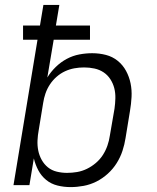

<svg xmlns="http://www.w3.org/2000/svg" viewBox="-20 -755 640 783"><path d="M268 8Q240 8 214 1.5Q188 -5 168 -21.5Q148 -38 136 -61Q124 -84 118 -109L100 0H35L133 -593H74V-651H143L157 -735H222L208 -651H347V-593H199L173 -439Q187 -462 207.5 -482Q228 -502 252.5 -515Q277 -528 303.5 -533Q330 -538 356 -538Q385 -538 412 -531Q439 -524 460 -507Q481 -490 494 -466Q507 -442 512.5 -415Q518 -388 516.5 -359.5Q515 -331 510 -302L492 -192Q488 -166 479.5 -140Q471 -114 456 -90Q441 -66 419.5 -46.5Q398 -27 373 -14.5Q348 -2 321 3Q294 8 268 8ZM253 -50Q274 -50 294.5 -53.5Q315 -57 334.5 -66.5Q354 -76 371 -90.5Q388 -105 399.5 -123Q411 -141 418 -161Q425 -181 428 -202L447 -312Q450 -333 450.5 -354.5Q451 -376 446 -395.5Q441 -415 430 -432Q419 -449 402.5 -460Q386 -471 365.5 -475.5Q345 -480 323 -480Q323 -480 323 -480Q323 -480 323 -480Q303 -480 283.5 -476.5Q264 -473 245.5 -464.5Q227 -456 211 -442Q195 -428 183.5 -410.5Q172 -393 165.5 -374Q159 -355 156 -335L138 -225Q134 -204 133 -182.5Q132 -161 136 -141Q140 -121 150 -103Q160 -85 175.5 -72.5Q191 -60 211.5 -55Q232 -50 253 -50Z"/></svg>

Font: Iosevka Curly Light Extended
Style: Italic
Weight: 300
Width: 7
Italic angle: -9°
Monospace: yes
Designer: Belleve Invis
Foundry: Belleve Invis
Version: Version 11.1.0; ttfautohint (v1.8.3)